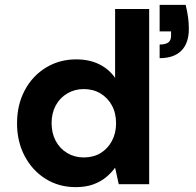

<svg xmlns="http://www.w3.org/2000/svg" viewBox="-20 -757 805 789"><path d="M291 12Q222 12 167.5 -22Q113 -56 81.5 -115.5Q50 -175 50 -250Q50 -326 81.5 -385.5Q113 -445 168.5 -479Q224 -513 293 -513Q347 -513 387.5 -493Q428 -473 453 -437V-720H593V0H468L453 -68Q437 -46 415 -28Q393 -10 362.5 1Q332 12 291 12ZM324 -110Q364 -110 393.5 -128Q423 -146 440 -178Q457 -210 457 -250Q457 -292 440 -323.5Q423 -355 393 -373Q363 -391 324 -391Q287 -391 256.5 -373Q226 -355 209 -323.5Q192 -292 192 -251Q192 -210 209 -178Q226 -146 256.5 -128Q287 -110 324 -110ZM636 -518V-574Q660 -574 671.5 -582.5Q683 -591 683 -610V-628H636V-737H743Q750 -708 753 -685Q756 -662 756 -638Q756 -580 725.5 -549Q695 -518 636 -518Z"/></svg>

Font: DM Sans 18pt ExtraBold
Style: Regular
Weight: 800
Designer: Colophon Foundry, Jonny Pinhorn
Foundry: Colophon Foundry
Version: Version 4.004;gftools[0.9.30]